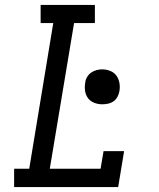

<svg xmlns="http://www.w3.org/2000/svg" viewBox="-20 -755 640 775"><path d="M37 0V-74H98L195 -662H144V-735H363V-662H279L181 -74H386L398 -145H481L457 0ZM393 -334Q376 -334 360.5 -340Q345 -346 335.5 -358.5Q326 -371 323.5 -387.5Q321 -404 324 -421Q325 -433 331.5 -444Q338 -455 348 -462Q358 -469 369.5 -472Q381 -475 393 -475Q410 -475 425.5 -468.5Q441 -462 450 -449.5Q459 -437 462 -420.5Q465 -404 462 -387Q460 -375 454 -364Q448 -353 438 -346Q428 -339 416 -336.5Q404 -334 393 -334Z"/></svg>

Font: Iosevka Curly Slab ExObl
Style: Regular
Weight: 400
Width: 7
Italic angle: -9°
Monospace: yes
Designer: Belleve Invis
Foundry: Belleve Invis
Version: Version 11.1.0; ttfautohint (v1.8.3)